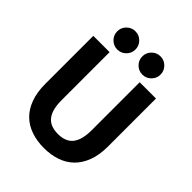

<svg xmlns="http://www.w3.org/2000/svg" viewBox="-250 -1043 1191 1191"><g transform="rotate(45 345.0 -448.0)"><path d="M345 9Q285 9 234.5 -8Q184 -25 147.5 -60Q111 -95 90.5 -150Q70 -205 70 -280V-700H213V-280Q213 -195 245 -154.5Q277 -114 345 -114Q413 -114 445 -154.5Q477 -195 477 -280V-700H620V-281Q620 -205 599.5 -150.5Q579 -96 542.5 -60.5Q506 -25 455.5 -8Q405 9 345 9ZM235 -745Q202 -745 178.5 -768.5Q155 -792 155 -825Q155 -858 178.5 -881.5Q202 -905 235 -905Q268 -905 291.5 -881.5Q315 -858 315 -825Q315 -792 291.5 -768.5Q268 -745 235 -745ZM455 -745Q422 -745 398.5 -768.5Q375 -792 375 -825Q375 -858 398.5 -881.5Q422 -905 455 -905Q488 -905 511.5 -881.5Q535 -858 535 -825Q535 -792 511.5 -768.5Q488 -745 455 -745Z"/></g></svg>

Font: 
Style: 㨦
Weight: 700
Designer: A.Korolkova, Vitaly Kuzmin
Foundry: ParaType Ltd
Version: Version 2.000